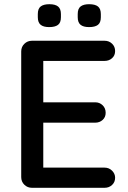

<svg xmlns="http://www.w3.org/2000/svg" viewBox="-20 -894 611 914"><path d="M132 -700H478Q499 -700 513.5 -686Q528 -672 528 -651Q528 -630 513.5 -617Q499 -604 478 -604H176L186 -621V-397L177 -407H433Q454 -407 468.5 -393Q483 -379 483 -357Q483 -336 468.5 -323Q454 -310 433 -310H179L186 -319V-88L179 -96H478Q499 -96 513.5 -81.5Q528 -67 528 -48Q528 -27 513.5 -13.5Q499 0 478 0H132Q111 0 96 -14.5Q81 -29 81 -51V-649Q81 -671 96 -685.5Q111 -700 132 -700ZM404 -765Q377 -765 363.5 -776Q350 -787 350 -812V-827Q350 -853 364 -863.5Q378 -874 404 -874Q433 -874 446.5 -863Q460 -852 460 -827V-812Q460 -786 446 -775.5Q432 -765 404 -765ZM214 -765Q187 -765 173.5 -776Q160 -787 160 -812V-827Q160 -853 174 -863.5Q188 -874 215 -874Q243 -874 256.5 -863Q270 -852 270 -827V-812Q270 -786 256 -775.5Q242 -765 214 -765Z"/></svg>

Font: Quicksand SemiBold
Style: Regular
Weight: 600
Designer: Andrew Paglinawan
Foundry: Andrew Paglinawan
Version: Version 3.006